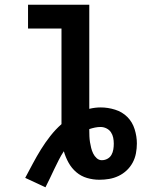

<svg xmlns="http://www.w3.org/2000/svg" viewBox="-20 -755 640 815"><path d="M87 0Q103 -30 119.5 -61Q136 -92 154 -121Q172 -150 193.5 -177.5Q215 -205 241 -228V-634H99V-735H359V-293Q371 -296 383 -297.5Q395 -299 407 -299Q438 -299 468.5 -289.5Q499 -280 520.5 -258.5Q542 -237 551.5 -206.5Q561 -176 561 -146Q561 -125 557 -104Q553 -83 543 -64.5Q533 -46 517.5 -31.5Q502 -17 483 -8Q464 1 443.5 4.5Q423 8 402 8Q375 8 349.5 0.5Q324 -7 304 -24Q284 -41 271 -64.5Q258 -88 251 -113Q239 -95 229.5 -76Q220 -57 210.5 -37.5Q201 -18 192 1.5Q183 21 173 40ZM412 -75Q425 -75 436 -81Q447 -87 453 -97.5Q459 -108 461 -120.5Q463 -133 463 -145Q463 -158 460.5 -170.5Q458 -183 451 -193.5Q444 -204 432 -210Q420 -216 407 -216Q395 -216 383 -213.5Q371 -211 359 -207V-201Q359 -189 359.5 -176.5Q360 -164 362 -151.5Q364 -139 367 -127Q370 -115 375.5 -103.5Q381 -92 390.5 -83.5Q400 -75 412 -75Z"/></svg>

Font: Iosevka HT Extended
Style: Bold
Weight: 700
Width: 7
Monospace: yes
Designer: Belleve Invis
Foundry: Belleve Invis
Version: Version 32.3.0; ttfautohint (v1.8.4)